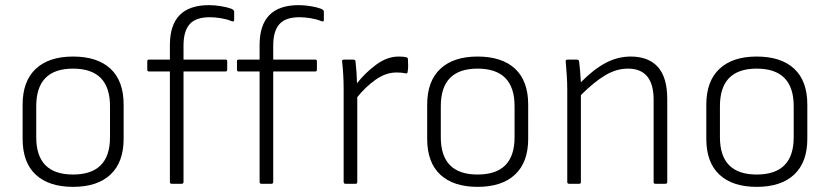

<svg xmlns="http://www.w3.org/2000/svg" viewBox="-20 -715 3229 747"><path d="M264 12Q170 12 119 -35.5Q68 -83 68 -175V-308Q68 -399 119 -447Q170 -495 264 -495Q359 -495 410 -447.5Q461 -400 461 -308V-175Q461 -84 410 -36Q359 12 264 12ZM264 -36Q408 -36 408 -181V-302Q408 -448 264 -448Q121 -448 121 -302V-181Q121 -36 264 -36Z M648 0Q641 0 641 -7V-437H559Q553 -437 553 -444V-477Q553 -483 559 -483H641V-540Q641 -695 793 -695Q815 -695 839.5 -691Q864 -687 880 -681Q891 -676 891 -670V-637Q891 -628 878 -634Q860 -641 837.5 -644.5Q815 -648 796 -648Q742 -648 718 -621Q694 -594 694 -538V-483H858Q864 -483 864 -477V-444Q864 -437 858 -437H694V-7Q694 0 687 0ZM997 0Q990 0 990 -7V-437H908Q902 -437 902 -444V-477Q902 -483 908 -483H990V-540Q990 -695 1142 -695Q1164 -695 1188.5 -691Q1213 -687 1229 -681Q1240 -676 1240 -670V-637Q1240 -628 1227 -634Q1209 -641 1186.5 -644.5Q1164 -648 1145 -648Q1091 -648 1067 -621Q1043 -594 1043 -538V-483H1207Q1213 -483 1213 -477V-444Q1213 -437 1207 -437H1043V-7Q1043 0 1036 0Z M1324 0Q1317 0 1317 -7V-369Q1317 -423 1311 -476Q1310 -483 1318 -483H1355Q1362 -483 1363 -477Q1368 -435 1369 -391Q1400 -431 1443 -463Q1486 -495 1531 -495Q1551 -495 1561 -492Q1567 -491 1567 -485Q1568 -472 1568 -459.5Q1568 -447 1566 -436Q1566 -427 1556 -430Q1544 -433 1523 -433Q1481 -433 1441.5 -405Q1402 -377 1370 -337V-7Q1370 0 1364 0Z M1838 12Q1744 12 1693 -35.5Q1642 -83 1642 -175V-308Q1642 -399 1693 -447Q1744 -495 1838 -495Q1933 -495 1984 -447.5Q2035 -400 2035 -308V-175Q2035 -84 1984 -36Q1933 12 1838 12ZM1838 -36Q1982 -36 1982 -181V-302Q1982 -448 1838 -448Q1695 -448 1695 -302V-181Q1695 -36 1838 -36Z M2194 0Q2187 0 2187 -7V-367Q2187 -393 2185 -423Q2183 -453 2181 -475Q2180 -483 2188 -483H2225Q2231 -483 2233 -477Q2235 -461 2237 -438.5Q2239 -416 2240 -395Q2289 -445 2336 -470Q2383 -495 2434 -495Q2503 -495 2539.5 -454.5Q2576 -414 2576 -330V-7Q2576 0 2569 0H2529Q2523 0 2523 -7V-327Q2523 -448 2423 -448Q2378 -448 2334.5 -422Q2291 -396 2240 -345V-7Q2240 0 2234 0Z M2924 12Q2830 12 2779 -35.5Q2728 -83 2728 -175V-308Q2728 -399 2779 -447Q2830 -495 2924 -495Q3019 -495 3070 -447.5Q3121 -400 3121 -308V-175Q3121 -84 3070 -36Q3019 12 2924 12ZM2924 -36Q3068 -36 3068 -181V-302Q3068 -448 2924 -448Q2781 -448 2781 -302V-181Q2781 -36 2924 -36Z"/></svg>

Font: Sofia Sans Light
Style: Regular
Weight: 300
Designer: Botio Nikoltchev, Ani Petrova
Foundry: lettersoup
Version: Version 4.100; ttfautohint (v1.8.3)